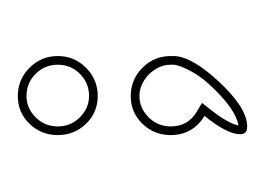

<svg xmlns="http://www.w3.org/2000/svg" viewBox="-62 -410 304 221"><g transform="rotate(-90 90.5 -300.0)"><path d="M58 -353.5Q45 -367 45 -386Q45 -405 58 -418.5Q71 -432 90 -432Q109 -432 122.5 -418.5Q136 -405 136 -386Q136 -367 122.5 -353.5Q109 -340 90 -340Q71 -340 58 -353.5ZM136 -256V-253Q136 -232 106 -200Q76 -168 55 -168Q50 -168 48 -170Q46 -172 46 -176Q46 -191 67 -217Q45 -231 45 -256Q45 -275 58 -288.5Q71 -302 90 -302Q109 -302 122.5 -288.5Q136 -275 136 -256ZM90 -350Q105 -350 115.5 -360.5Q126 -371 126 -386Q126 -401 115.5 -411.5Q105 -422 90 -422Q76 -422 65.5 -411.5Q55 -401 55 -386Q55 -371 65.5 -360.5Q76 -350 90 -350ZM126 -256Q126 -263 123 -269.5Q120 -276 115 -281Q110 -286 103.5 -289Q97 -292 90 -292Q76 -292 65.5 -281.5Q55 -271 55 -256Q55 -236 72 -226L82 -220L75 -211Q59 -191 56 -178Q74 -181 99 -207Q112 -220 119 -233.5Q126 -247 126 -253Z"/></g></svg>

Font: Soda Fountain
Style: OutlineOblique
Weight: 400
Version: Version 1.0